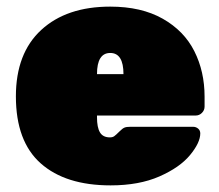

<svg xmlns="http://www.w3.org/2000/svg" viewBox="-20 -550 663 580"><path d="M273 -196Q273 -165 282 -150Q291 -135 312 -135Q320 -135 325 -138.5Q330 -142 341 -153Q350 -162 356 -164.5Q362 -167 374 -167H563Q572 -167 578.5 -161.5Q585 -156 585 -147Q585 -119 554 -81.5Q523 -44 461.5 -17Q400 10 314 10Q178 10 103 -56.5Q28 -123 28 -259Q28 -389 104.5 -459.5Q181 -530 313 -530Q407 -530 471.5 -493.5Q536 -457 567 -395.5Q598 -334 598 -258V-228Q598 -217 590 -209Q582 -201 571 -201H273ZM353 -326Q353 -390 313 -390Q273 -390 273 -326Z"/></svg>

Font: Rubik
Style: Regular
Weight: 900
Designer: Hubert & Fischer
Foundry: Hubert & Fischer
Version: Version 1.100